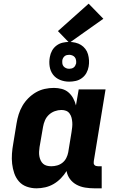

<svg xmlns="http://www.w3.org/2000/svg" viewBox="-20 -1016 640 1044"><path d="M178 8Q151 8 125.5 -1Q100 -10 83 -29.5Q66 -49 57.5 -74Q49 -99 46 -125.5Q43 -152 45 -180Q47 -208 52 -235L70 -345Q74 -370 81.5 -394Q89 -418 102 -440.5Q115 -463 134 -482Q153 -501 175.5 -514Q198 -527 223 -532.5Q248 -538 273 -538Q295 -538 316 -532.5Q337 -527 352.5 -513.5Q368 -500 378 -481.5Q388 -463 393 -443L408 -530H554L490 -140Q489 -134 489.5 -128.5Q490 -123 493.5 -119Q497 -115 502.5 -113.5Q508 -112 513 -112H533V8H493Q468 8 443 4Q418 0 396.5 -11.5Q375 -23 360.5 -42.5Q346 -62 342 -86Q329 -65 311 -46.5Q293 -28 271.5 -15.5Q250 -3 226 2.5Q202 8 178 8ZM259 -112Q275 -112 291 -116.5Q307 -121 320 -131.5Q333 -142 340.5 -157Q348 -172 351 -188L369 -298Q371 -311 372.5 -324.5Q374 -338 373 -351Q372 -364 369 -376Q366 -388 358.5 -398.5Q351 -409 339.5 -413.5Q328 -418 314 -418Q296 -418 278 -411.5Q260 -405 246 -392Q232 -379 224.5 -361.5Q217 -344 214 -326L195 -216Q193 -203 192.5 -190.5Q192 -178 194 -166.5Q196 -155 201 -144Q206 -133 214.5 -125.5Q223 -118 234.5 -115Q246 -112 259 -112ZM356 -572Q330 -572 306.5 -581.5Q283 -591 268.5 -610Q254 -629 250 -654.5Q246 -680 251 -706Q254 -724 263 -740.5Q272 -757 287.5 -768.5Q303 -780 321 -784Q339 -788 356 -788Q373 -788 390 -784Q407 -780 420.5 -771.5Q434 -763 444 -750Q454 -737 458.5 -721Q463 -705 464 -688Q465 -671 462 -654Q459 -636 450 -619.5Q441 -603 425.5 -591.5Q410 -580 392 -576Q374 -572 356 -572ZM356 -642Q362 -642 368.5 -643.5Q375 -645 380.5 -649Q386 -653 389 -659Q392 -665 394 -671Q395 -680 393.5 -689Q392 -698 387 -704.5Q382 -711 373.5 -714.5Q365 -718 356 -718Q350 -718 343.5 -716.5Q337 -715 332 -711Q327 -707 323.5 -701Q320 -695 319 -689Q318 -680 319 -671Q320 -662 325.5 -655.5Q331 -649 339 -645.5Q347 -642 356 -642ZM357 -783 295 -847 462 -996 542 -914Z"/></svg>

Font: Iosevka Curly Heavy Extended
Style: Italic
Weight: 900
Width: 7
Italic angle: -9°
Monospace: yes
Designer: Belleve Invis
Foundry: Belleve Invis
Version: Version 11.1.0; ttfautohint (v1.8.3)